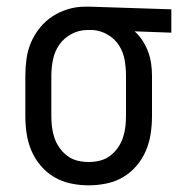

<svg xmlns="http://www.w3.org/2000/svg" viewBox="-20 -548 540 576"><path d="M246 8Q219 8 192.5 2.5Q166 -3 143 -16.5Q120 -30 102.5 -50.5Q85 -71 74.5 -95.5Q64 -120 60 -146.5Q56 -173 56 -200V-320Q56 -346 59.5 -371.5Q63 -397 73 -420.5Q83 -444 99.5 -464.5Q116 -485 137.5 -499Q159 -513 184 -520.5Q209 -528 235 -528H250L494 -520V-450L384 -454Q398 -441 408 -425.5Q418 -410 424.5 -392.5Q431 -375 433.5 -356.5Q436 -338 436 -320V-200Q436 -173 432 -146.5Q428 -120 417.5 -95.5Q407 -71 389.5 -50.5Q372 -30 349 -16.5Q326 -3 299.5 2.5Q273 8 246 8ZM246 -62Q263 -62 279.5 -66Q296 -70 309.5 -80Q323 -90 333 -104Q343 -118 348.5 -134Q354 -150 356 -166.5Q358 -183 358 -200V-320Q358 -344 354 -367.5Q350 -391 337.5 -411Q325 -431 304 -443.5Q283 -456 259 -458H242Q217 -458 194.5 -446Q172 -434 158 -414Q144 -394 139 -369.5Q134 -345 134 -320V-200Q134 -183 136 -166.5Q138 -150 143.5 -134Q149 -118 159 -104Q169 -90 182.5 -80Q196 -70 212.5 -66Q229 -62 246 -62Z"/></svg>

Font: Iosevka Custom
Style: Regular
Weight: 400
Monospace: yes
Designer: Belleve Invis
Foundry: Belleve Invis
Version: Version 32.5.0; ttfautohint (v1.8.4)